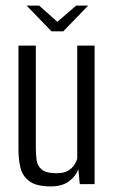

<svg xmlns="http://www.w3.org/2000/svg" viewBox="-20 -658 411 686"><path d="M162 8Q110 8 85 -10.5Q60 -29 53 -59Q46 -89 46 -123V-495H108V-131Q108 -109 110.5 -87.5Q113 -66 129 -52.5Q145 -39 182 -39Q208 -39 223 -48Q238 -57 246 -69.5Q254 -82 256 -92V-495H318V0H265L260 -54Q252 -30 227.5 -11Q203 8 162 8ZM164 -546 75 -638H120L185 -580L252 -638H295L206 -546Z"/></svg>

Font: Alumni Sans Thin
Style: Regular
Weight: 400
Version: Version 1.018